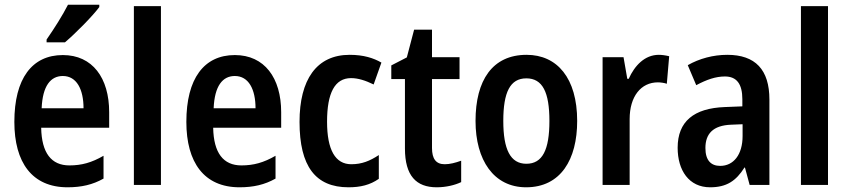

<svg xmlns="http://www.w3.org/2000/svg" viewBox="-20 -786 3606 816"><path d="M402 -756V-766H269C246 -721 212 -667 178 -618V-606H256C302 -645 374 -718 402 -756ZM247 -552C116 -552 41 -452 41 -268C41 -96 116 10 267 10C326 10 374 -1 420 -27V-124C370 -95 327 -83 275 -83C198 -83 157 -136 155 -243H444V-309C444 -455 373 -552 247 -552ZM247 -463C306 -463 335 -406 335 -326H157C161 -421 195 -463 247 -463Z M664 0V-760H549V0Z M978 -552C847 -552 772 -452 772 -268C772 -96 847 10 998 10C1057 10 1105 -1 1151 -27V-124C1101 -95 1058 -83 1006 -83C929 -83 888 -136 886 -243H1175V-309C1175 -455 1104 -552 978 -552ZM978 -463C1037 -463 1066 -406 1066 -326H888C892 -421 926 -463 978 -463Z M1461 10C1512 10 1553 0 1590 -26V-127C1552 -102 1518 -88 1473 -88C1405 -88 1370 -149 1370 -269C1370 -391 1403 -454 1472 -454C1502 -454 1533 -444 1568 -427L1601 -520C1568 -539 1526 -553 1466 -553C1325 -553 1253 -447 1253 -268C1253 -79 1321 10 1461 10Z M1870 -88C1833 -88 1816 -111 1816 -157V-450H1933V-543H1816V-660H1740L1709 -542L1643 -508V-450H1701V-155C1701 -39 1749 10 1836 10C1875 10 1913 1 1940 -12V-103C1915 -94 1892 -88 1870 -88Z M2433 -272C2433 -454 2348 -553 2218 -553C2073 -553 2001 -445 2001 -272C2001 -106 2078 10 2216 10C2363 10 2433 -108 2433 -272ZM2119 -272C2119 -394 2148 -453 2217 -453C2286 -453 2315 -394 2315 -272C2315 -150 2286 -90 2217 -90C2149 -90 2119 -151 2119 -272Z M2780 -553C2720 -553 2677 -507 2652 -451H2646L2630 -543H2541V0H2656V-280C2656 -376 2704 -436 2776 -436C2786 -436 2803 -434 2814 -430L2824 -547C2808 -551 2792 -553 2780 -553Z M3071 -553C3011 -553 2952 -537 2903 -509L2939 -424C2984 -448 3022 -461 3061 -461C3111 -461 3135 -429 3135 -364V-334L3060 -331C2929 -326 2860 -270 2860 -158C2860 -62 2908 10 2998 10C3068 10 3108 -17 3144 -74H3146L3166 0H3250V-363C3250 -490 3190 -553 3071 -553ZM3087 -256 3136 -258V-208C3136 -128 3097 -81 3041 -81C3002 -81 2978 -104 2978 -157C2978 -217 3010 -253 3087 -256Z M3499 0V-760H3384V0Z"/></svg>

Font: Noto Sans Tamil Condensed SemiBold
Style: Regular
Weight: 600
Width: 3
Designer: Jelle Bosma - Monotype Design Team
Foundry: Monotype Imaging Inc.
Version: Version 2.004